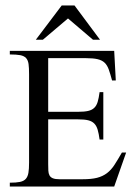

<svg xmlns="http://www.w3.org/2000/svg" viewBox="-20 -686 500 706"><path d="M399.9 0H16.1V-14.2Q39.6 -14.2 53.5 -17.1Q67.4 -20 74.7 -28.1Q82 -36.1 84.5 -50.5Q86.9 -64.9 86.9 -87.9V-413.1Q86.9 -436.5 85 -450.7Q83 -464.8 75.7 -472.7Q68.4 -480.5 54.2 -483.2Q40 -485.8 16.1 -485.8V-499H399.9L405.8 -390.1H392.1Q385.7 -414.1 380.1 -429.9Q374.5 -445.8 365 -455.1Q355.5 -464.4 339.1 -468.3Q322.8 -472.2 294.9 -472.2H157.2V-274.9H267.1Q290 -274.9 304 -278.1Q317.9 -281.2 326.4 -289.3Q335 -297.4 339.1 -311.3Q343.3 -325.2 346.2 -347.2H359.9V-172.9H346.2Q343.3 -194.8 339.1 -209Q335 -223.1 326.7 -231.7Q318.4 -240.2 304.4 -243.7Q290.5 -247.1 267.1 -247.1H157.2V-83Q157.2 -69.3 157.7 -58.8Q158.2 -48.3 161.9 -41.3Q165.5 -34.2 174.3 -30.5Q183.1 -26.9 199.2 -26.9H283.2Q315.9 -26.9 336.9 -32.2Q357.9 -37.6 373.3 -49.3Q388.7 -61 400.9 -79.8Q413.1 -98.6 428.2 -125H443.8ZM321.8 -540 230 -618.2 137.7 -540H111.8L207 -666H253.9L347.7 -540Z"/></svg>

Font: Scheherazade Urdu
Style: Regular
Weight: 400
Designer: SIL International
Foundry: SIL International
Version: Version 1.005 (build 117/117)